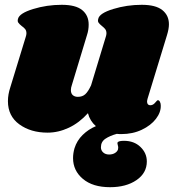

<svg xmlns="http://www.w3.org/2000/svg" viewBox="-20 -549 726 799"><path d="M594 -138Q592 -130 592 -126Q592 -119 595.5 -115Q599 -111 605 -111Q617 -111 625.5 -121.5Q634 -132 637 -132Q642 -132 645.5 -125.5Q649 -119 649 -110Q650 -82 629 -54.5Q608 -27 570 -9Q532 9 485 9Q472 9 466 8Q437 16 418.5 28.5Q400 41 400 64Q400 77 409.5 85.5Q419 94 434 94Q448 94 458 88Q468 82 471 73Q472 70 472 65Q472 61 470 54Q468 47 469 44Q473 37 496 37Q538 37 564.5 62.5Q591 88 591 123Q591 171 548 200.5Q505 230 438 230Q366 230 325 195.5Q284 161 284 109Q284 89 290 68Q300 36 324 12.5Q348 -11 379 -24Q354 -46 346 -78Q310 -38 266.5 -17.5Q223 3 178 3Q108 3 60.5 -31.5Q13 -66 13 -128Q13 -156 23 -186L87 -395Q90 -404 90 -410Q90 -421 85 -427.5Q80 -434 70 -441Q60 -449 56 -455Q52 -461 55 -471Q61 -494 118 -511.5Q175 -529 237 -529Q295 -529 322 -507Q349 -485 349 -447Q349 -424 342 -403L279 -195Q275 -184 275 -174Q275 -160 283 -153Q291 -146 304 -146Q323 -146 335 -157Q347 -168 359 -194L420 -395Q423 -404 423 -410Q423 -421 418 -427.5Q413 -434 404 -441Q394 -449 390 -455Q386 -461 389 -471Q394 -494 451 -511.5Q508 -529 570 -529Q628 -529 655.5 -507Q683 -485 683 -448Q683 -429 675 -403Z"/></svg>

Font: Shrikhand
Style: Regular
Weight: 400
Italic angle: -14°
Designer: Jonny Pinhorn
Foundry: Jonny Pinhorn
Version: Version 1.001;PS 1.001;hotconv 1.0.88;makeotf.lib2.5.647800